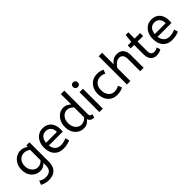

<svg xmlns="http://www.w3.org/2000/svg" viewBox="210 -2032 3556 3556"><g transform="rotate(-45 1988.5 -254.0)"><path d="M271 232Q225 232 181.5 221Q138 210 104 188L137 110Q161 129 193 141.5Q225 154 271 154Q342 154 382.5 116.5Q423 79 423 -3V-67Q403 -43 365.5 -21.5Q328 0 276 0Q217 0 164 -30.5Q111 -61 78 -120Q45 -179 45 -262Q45 -340 77.5 -401Q110 -462 165 -497Q220 -532 286 -532Q330 -532 366 -517Q402 -502 428 -480V-520H510V-12Q510 74 480 128Q450 182 396.5 207Q343 232 271 232ZM296 -80Q336 -80 368 -98Q400 -116 420 -140V-412Q398 -428 367 -441Q336 -454 295 -454Q254 -454 218 -432Q182 -410 159.5 -368.5Q137 -327 137 -267Q137 -210 159.5 -168Q182 -126 218 -103Q254 -80 296 -80Z M873 12Q761 12 695.5 -59.5Q630 -131 630 -260Q630 -338 659.5 -399.5Q689 -461 742 -496.5Q795 -532 865 -532Q940 -532 989.5 -499.5Q1039 -467 1064 -412Q1089 -357 1089 -291Q1089 -256 1086 -223H722Q731 -150 773 -109Q815 -68 884 -68Q929 -68 965 -77.5Q1001 -87 1034 -102L1055 -25Q1019 -9 974 1.5Q929 12 873 12ZM721 -296H1006Q1006 -372 968 -413Q930 -454 863 -454Q805 -454 767 -413.5Q729 -373 721 -296Z M1406 12Q1342 12 1289 -21Q1236 -54 1205 -114.5Q1174 -175 1174 -257Q1174 -336 1205.5 -398Q1237 -460 1289.5 -496Q1342 -532 1405 -532Q1457 -532 1494.5 -511Q1532 -490 1553 -468V-740H1643V-126Q1643 -88 1661.5 -76.5Q1680 -65 1702 -65L1683 5Q1588 5 1567 -71Q1545 -40 1505.5 -14Q1466 12 1406 12ZM1426 -68Q1463 -68 1496.5 -85.5Q1530 -103 1553 -131V-389Q1534 -413 1500 -433.5Q1466 -454 1425 -454Q1377 -454 1341 -428Q1305 -402 1285.5 -358.5Q1266 -315 1266 -260Q1266 -205 1287 -161.5Q1308 -118 1344.5 -93Q1381 -68 1426 -68Z M1822 0V-520H1912V0ZM1867 -609Q1841 -609 1822.5 -628Q1804 -647 1804 -672Q1804 -701 1821 -718Q1838 -735 1867 -735Q1893 -735 1911.5 -716.5Q1930 -698 1930 -672Q1930 -644 1913 -626.5Q1896 -609 1867 -609Z M2282 12Q2208 12 2152.5 -22.5Q2097 -57 2067 -118.5Q2037 -180 2037 -260Q2037 -335 2067.5 -397Q2098 -459 2155 -495.5Q2212 -532 2289 -532Q2333 -532 2366.5 -524Q2400 -516 2431 -501L2404 -425Q2376 -439 2350.5 -445.5Q2325 -452 2294 -452Q2224 -452 2176.5 -401.5Q2129 -351 2129 -262Q2129 -208 2149 -164Q2169 -120 2204.5 -94Q2240 -68 2288 -68Q2326 -68 2353 -76.5Q2380 -85 2411 -101L2439 -25Q2408 -8 2369.5 2Q2331 12 2282 12Z M2544 0V-740H2634V-437Q2662 -478 2705 -505Q2748 -532 2806 -532Q2894 -532 2937.5 -479Q2981 -426 2981 -339V0H2891V-329Q2891 -385 2865 -419Q2839 -453 2792 -453Q2746 -453 2704.5 -420.5Q2663 -388 2634 -344V0Z M3318 12Q3243 12 3199.5 -37.5Q3156 -87 3156 -179V-423H3066V-501H3158L3177 -665H3246V-501H3390V-423H3246V-172Q3246 -114 3270.5 -91Q3295 -68 3329 -68Q3354 -68 3376.5 -76Q3399 -84 3418 -95L3443 -23Q3423 -11 3389 0.5Q3355 12 3318 12Z M3721 12Q3609 12 3543.5 -59.5Q3478 -131 3478 -260Q3478 -338 3507.5 -399.5Q3537 -461 3590 -496.5Q3643 -532 3713 -532Q3788 -532 3837.5 -499.5Q3887 -467 3912 -412Q3937 -357 3937 -291Q3937 -256 3934 -223H3570Q3579 -150 3621 -109Q3663 -68 3732 -68Q3777 -68 3813 -77.5Q3849 -87 3882 -102L3903 -25Q3867 -9 3822 1.5Q3777 12 3721 12ZM3569 -296H3854Q3854 -372 3816 -413Q3778 -454 3711 -454Q3653 -454 3615 -413.5Q3577 -373 3569 -296Z"/></g></svg>

Font: ABeeZee
Style: Regular
Weight: 400
Designer: Anja Meiners
Foundry: Anja Meiners
Version: Version 1.003; ttfautohint (v1.8.3)